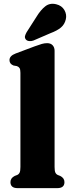

<svg xmlns="http://www.w3.org/2000/svg" viewBox="-20 -972 376 992"><path d="M262 -710V-109.5Q262 -89 266 -80.5Q270 -72 278.5 -68L291 -63Q313 -52 313 -31Q313 0 276 0H71Q34 0 34 -31Q34 -52 56 -63L69 -68Q77.5 -72 81.5 -80.5Q85.5 -89 85.5 -109.5V-596Q85.5 -613.5 80.8 -620.5Q76 -627.5 67 -630.5L50 -633.5Q29 -641.5 29 -661.5Q29 -683.5 60.5 -695.5L159 -732.5Q182 -741 196 -745Q210 -749 223.5 -749Q242 -749 252 -738Q262 -727 262 -710ZM169 -886Q190 -920.5 213.8 -939.2Q237.5 -958 270.5 -950Q299.5 -943 312.8 -919.8Q326 -896.5 320 -872Q314 -846 294.8 -829.8Q275.5 -813.5 240.5 -800.5L152.5 -762.5Q142 -758.5 130.8 -759.8Q119.5 -761 113.5 -768Q107 -776.5 109.2 -785.8Q111.5 -795 117.5 -805.5Z"/></svg>

Font: Fraunces 9pt S050
Style: Bold
Weight: 700
Version: Version 1.000; ttfautohint (v1.8.3)